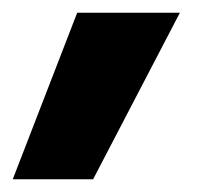

<svg xmlns="http://www.w3.org/2000/svg" viewBox="-27 -154 341 301"><path d="M119 127H-7L94 -134H255Z"/></svg>

Font: Hind Kochi
Style: Bold
Weight: 700
Designer: Dhruvi Tolia
Foundry: Indian Type Foundry
Version: Version 0.702;PS 1.0;hotconv 1.0.81;makeotf.lib2.5.63406